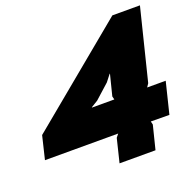

<svg xmlns="http://www.w3.org/2000/svg" viewBox="-139 -955 1116 1099"><g transform="rotate(-20 419.0 -405.0)"><path d="M769 -163 656 -164 661 -144 625 0H406L441 -143L457 -163H11L45 -304L657 -810H825L717 -375L703 -354H816ZM503 -354 498 -374 530 -501H528L496 -460L408 -381L367 -356V-354Z"/></g></svg>

Font: TypoPRO Sinkin Sans
Style: 900 X Black Italic
Weight: 950
Italic angle: -112°
Designer: Keith Bates
Foundry: K-Type
Version: Sinkin Sans (version 1.0)  by Keith Bates   •   © 2014   www